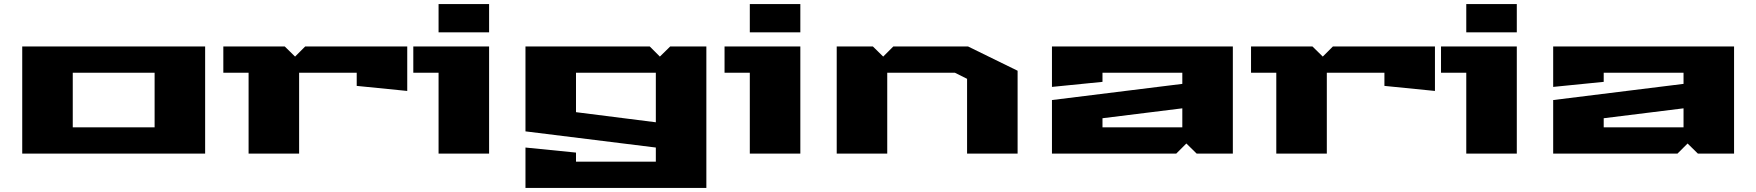

<svg xmlns="http://www.w3.org/2000/svg" viewBox="-20 -760 8690 950"><path d="M90 0V-530H995V0ZM340 -130H745V-400H340Z M1085 -400V-530H1389L1440 -480L1490 -530H1995V-310L1745 -335V-400H1460V0H1210V-400Z M2025 -400V-530H2400V0H2150V-400ZM2150 -600V-740H2400V-600Z M2580 -30 2830 -5V40H3225V-30L2580 -110V-530H3195L3245 -480L3296 -530H3475V170H2580ZM2830 -205 3225 -155V-400H2830Z M3565 -400V-530H3940V0H3690V-400ZM3690 -600V-740H3940V-600Z M4120 0V-530H4299L4350 -480L4400 -530H4770L5015 -410V0H4765V-370L4705 -400H4370V0Z M5185 0V-265L5830 -345V-400H5435V-355L5185 -330V-530H6080V0H5901L5850 -50L5800 0ZM5435 -130H5830V-224L5435 -175Z M6170 -400V-530H6474L6525 -480L6575 -530H7080V-310L6830 -335V-400H6545V0H6295V-400Z M7110 -400V-530H7485V0H7235V-400ZM7235 -600V-740H7485V-600Z M7665 0V-265L8310 -345V-400H7915V-355L7665 -330V-530H8560V0H8381L8330 -50L8280 0ZM7915 -130H8310V-224L7915 -175Z"/></svg>

Font: Stalin One
Style: Regular
Weight: 400
Designer: Jovanny Lemonad
Foundry: Alexey Maslov, Jovanny Lemonad
Version: Version 3.002; ttfautohint (v0.91) -l 8 -r 50 -G 200 -x 0 -w